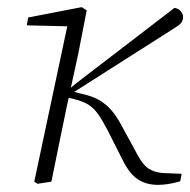

<svg xmlns="http://www.w3.org/2000/svg" viewBox="-20 -509 533 538"><path d="M85 6 76 0 171 -447 181 -435 55 -438 59 -460 209 -489 223 -480 199 -357 167 -210Q156 -158 145.5 -105.5Q135 -53 124 0ZM485 -1Q468 4 452.5 6.5Q437 9 423 9Q389 9 365.5 -7Q342 -23 323 -62L281 -145Q267 -172 255 -189Q243 -206 228 -215.5Q213 -225 189 -231L161 -238V-256H170L194 -276L469 -487Q480 -485 486.5 -477.5Q493 -470 493 -461Q493 -454 490 -448.5Q487 -443 479.5 -437.5Q472 -432 459 -424L181 -247L182 -253L209 -246Q238 -240 258 -228.5Q278 -217 293.5 -198.5Q309 -180 324 -151L366 -74Q381 -46 398 -35.5Q415 -25 440 -24L489 -22Z"/></svg>

Font: Source Serif 4 18pt Light
Style: Italic
Weight: 300
Italic angle: -12°
Designer: Frank Grießhammer
Foundry: Adobe Systems Incorporated
Version: Version 4.004;hotconv 1.0.116;makeotfexe 2.5.65601